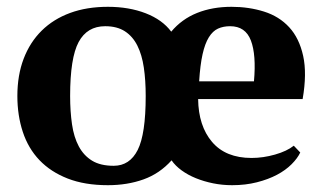

<svg xmlns="http://www.w3.org/2000/svg" viewBox="-20 -532 953 564"><path d="M186 -250Q186 -205 191.5 -167Q197 -129 211.5 -102Q226 -75 250.5 -60Q275 -45 314 -45Q361 -45 384.5 -91.5Q408 -138 408 -250Q408 -296 402.5 -333.5Q397 -371 383.5 -398Q370 -425 347 -440Q324 -455 289 -455Q236 -455 211 -408.5Q186 -362 186 -250ZM484 -61Q449 -22 401.5 -5Q354 12 297 12Q229 12 179 -7.5Q129 -27 96 -61.5Q63 -96 47 -144.5Q31 -193 31 -250Q31 -311 49.5 -359.5Q68 -408 102.5 -442Q137 -476 186 -494Q235 -512 297 -512Q359 -512 408 -493Q457 -474 483 -439Q514 -476 559 -494Q604 -512 660 -512Q711 -512 755.5 -498Q800 -484 829.5 -452Q859 -420 870.5 -368Q882 -316 869 -241H562Q563 -162 603 -115Q643 -68 719 -68Q753 -68 788 -78Q823 -88 843 -104L862 -84Q854 -67 836.5 -49.5Q819 -32 793.5 -18.5Q768 -5 734.5 3.5Q701 12 662 12Q633 12 606 6.5Q579 1 555.5 -8.5Q532 -18 513.5 -31.5Q495 -45 484 -61ZM656 -455Q636 -455 620.5 -448Q605 -441 593.5 -422.5Q582 -404 575 -372.5Q568 -341 565 -293H726Q733 -371 717 -413Q701 -455 656 -455Z"/></svg>

Font: PT Serif
Style: Bold
Weight: 700
Designer: A.Korolkova, O.Umpeleva, V.Yefimov
Foundry: ParaType Ltd
Version: Version 1.000W OFL; ttfautohint (v1.6)